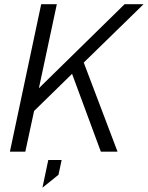

<svg xmlns="http://www.w3.org/2000/svg" viewBox="-20 -710 692 899"><path d="M372.1 -417 530.3 0H452.1L317.4 -364.3L139.6 -190.4L98.6 0H26.4L172.9 -690.4H246.1L162.1 -296.9L563.5 -690.4H652.3ZM206.1 39.1H268.6L253.9 108.4L178.7 168.9Z"/></svg>

Font: Dinish
Style: Italic
Weight: 400
Italic angle: -12°
Designer: Bert Driehuis
Foundry: Playbeing
Version: Version 3.002; git-62d0f29-release